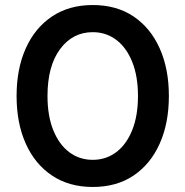

<svg xmlns="http://www.w3.org/2000/svg" viewBox="-20 -732 738 764"><path d="M349 12Q255 12 187 -33.5Q119 -79 82.5 -160.5Q46 -242 46 -350Q46 -458 82.5 -539.5Q119 -621 187 -666.5Q255 -712 349 -712Q444 -712 511.5 -666.5Q579 -621 615.5 -539.5Q652 -458 652 -350Q652 -242 615.5 -160.5Q579 -79 511.5 -33.5Q444 12 349 12ZM349 -96Q402 -96 442.5 -126.5Q483 -157 506 -214Q529 -271 529 -350Q529 -429 506 -486Q483 -543 442.5 -573.5Q402 -604 349 -604Q269 -604 219 -536.5Q169 -469 169 -350Q169 -271 192 -214Q215 -157 255.5 -126.5Q296 -96 349 -96Z"/></svg>

Font: DM Sans SemiBold
Style: Regular
Weight: 600
Designer: Colophon Foundry, Jonny Pinhorn
Foundry: Colophon Foundry
Version: Version 4.004; ttfautohint (v1.8.4.7-5d5b)